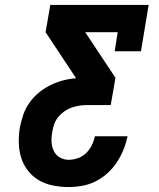

<svg xmlns="http://www.w3.org/2000/svg" viewBox="-20 -755 640 775"><path d="M257 0Q226 0 195 -6Q164 -12 138.5 -26.5Q113 -41 94.5 -64Q76 -87 66.5 -115.5Q57 -144 56 -176Q55 -208 60 -239Q65 -265 73.5 -290.5Q82 -316 98 -339Q114 -362 135.5 -380Q157 -398 182 -410.5Q207 -423 233 -430Q259 -437 286 -439V-441L164 -625L183 -735H580L549 -548H443L455 -625H324L446 -441L427 -331H331Q316 -331 300 -328.5Q284 -326 268.5 -320.5Q253 -315 239 -305Q225 -295 214.5 -282Q204 -269 198.5 -253Q193 -237 191 -222Q187 -202 188 -182.5Q189 -163 197 -146Q205 -129 221.5 -119.5Q238 -110 257 -110Q276 -110 294.5 -116.5Q313 -123 327.5 -137Q342 -151 350.5 -168.5Q359 -186 363 -205H495Q489 -177 478.5 -151Q468 -125 452 -100.5Q436 -76 414 -56Q392 -36 366 -23Q340 -10 312 -5Q284 0 257 0Z"/></svg>

Font: Iosevka Etoile XBdObl
Style: Regular
Weight: 800
Italic angle: -9°
Designer: Belleve Invis
Foundry: Belleve Invis
Version: Version 15.5.2; ttfautohint (v1.8.4)